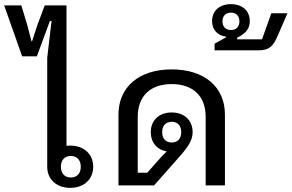

<svg xmlns="http://www.w3.org/2000/svg" viewBox="-92 -895 1408 927"><path d="M247 12C312 12 358 -28 358 -90C358 -152 312 -192 247 -192C241 -192 235 -191 229 -191V-869H124L88 -773L63 -696H60L40 -773L11 -869H-72L15 -623H86L149 -794H157L136 -616V-90C136 -28 182 12 247 12ZM250 -38C220 -38 202 -58 202 -90C202 -122 220 -142 250 -142C280 -142 298 -122 298 -90C298 -58 280 -38 250 -38Z M480 0H652L789 -155C819 -191 838 -221 838 -257C838 -315 797 -352 737 -352C677 -352 636 -315 636 -257C636 -207 666 -172 713 -164L688 -139L619 -61H573V-331C573 -431 634 -489 737 -489C840 -489 901 -431 901 -331V0H994V-342C994 -474 896 -560 737 -560C578 -560 480 -474 480 -342ZM737 -207C708 -207 691 -226 691 -257C691 -288 708 -307 737 -307C766 -307 783 -288 783 -257C783 -226 766 -207 737 -207Z M944 -652H1156C1209 -652 1228 -673 1249 -723L1296 -831H1218L1173 -705H1053V-713C1099 -735 1114 -761 1114 -793C1114 -843 1078 -875 1023 -875C968 -875 932 -843 932 -793C932 -752 957 -724 999 -718L1000 -715L944 -684ZM1023 -750C998 -750 982 -766 982 -792C982 -818 998 -834 1023 -834C1048 -834 1064 -818 1064 -792C1064 -766 1048 -750 1023 -750Z"/></svg>

Font: IBM Plex Thai Looped Text
Style: Regular
Weight: 450
Designer: Mike Abbink, Paul van der Laan, Pieter van Rosmalen, Ben Mitchell, Mark Frömberg
Foundry: Bold Monday
Version: Version 1.0